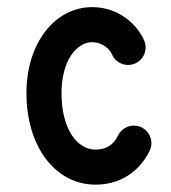

<svg xmlns="http://www.w3.org/2000/svg" viewBox="-20 -516 476 535"><path d="M309.1 -138.7C297.9 -115.7 279.3 -99.1 246.1 -99.1C196.3 -99.1 151.4 -154.3 151.4 -256.3C151.4 -347.7 193.8 -398.4 236.8 -398.4C267.6 -398.4 287.1 -376.5 291.5 -365.7C298.8 -347.7 316.4 -335 336.9 -335C363.8 -335 385.7 -356.9 385.7 -383.8C385.7 -390.1 384.3 -397 382.3 -401.9C366.7 -440.4 316.9 -496.1 236.8 -496.1C133.3 -496.1 53.7 -396.5 53.7 -256.3C53.7 -106 135.3 -1.5 246.1 -1.5C329.1 -1.5 375.5 -52.2 397 -95.7C399.9 -101.6 401.9 -109.4 401.9 -117.2C401.9 -144 379.9 -166 353 -166C334 -166 317.4 -155.3 309.1 -138.7Z"/></svg>

Font: Velvelyne Book
Style: Bold
Weight: 700
Designer: Manon Van der Borght et Mariel Nils
Foundry: Velvetyne
Version: Version 1.070;Glyphs 3.3.1 (3343)